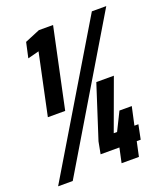

<svg xmlns="http://www.w3.org/2000/svg" viewBox="-135 -777 739 864"><g transform="rotate(-20 234.5 -345.0)"><path d="M57 -308 119 -601 65 -587 81 -660 153 -690H221L140 -308ZM-6 0 406 -688H475L64 0ZM298 0 313 -70H223L234 -128L316 -382H400L311 -139H327L370 -226H429L410 -139H429L415 -70H396L381 0Z"/></g></svg>

Font: Saira UltraCondensed Black
Style: Italic
Weight: 900
Width: 1
Italic angle: -12°
Designer: Hector Gatti with collaboration of the Omnibus-Type team
Foundry: Omnibus-Type
Version: Version 1.101